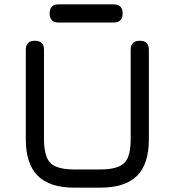

<svg xmlns="http://www.w3.org/2000/svg" viewBox="-20 -866 806 886"><path d="M443 0C443 0 443 0 443 0C519.5 0 576 -18.5 612.5 -55C649 -91.5 667 -147.5 667 -224C667 -224 667 -636 667 -636C667 -636 667 -636 667 -636C667 -650 663.5 -660.5 656.5 -667.5C649.5 -674.5 639 -678 625 -678C625 -678 625 -678 625 -678C611 -678 600.5 -674.5 593.5 -667.5C586.5 -660.5 583 -650 583 -636C583 -636 583 -224 583 -224C583 -224 583 -224 583 -224C583 -188.5 579 -160.5 570.5 -140C562 -119.5 547.5 -105.5 527 -97C506.5 -88.5 478.5 -84 443 -84C443 -84 323 -84 323 -84C323 -84 323 -84 323 -84C287.5 -84 259.5 -88.5 239 -97C218.5 -105.5 204.5 -119.5 196 -140C187.5 -160.5 183 -188.5 183 -224C183 -224 183 -636 183 -636C183 -636 183 -636 183 -636C183 -650 179.5 -660.5 172.5 -667.5C165.5 -674.5 155 -678 141 -678C141 -678 141 -678 141 -678C127 -678 116.5 -674.5 109.5 -667.5C102.5 -660.5 99 -650 99 -636C99 -636 99 -224 99 -224C99 -224 99 -224 99 -224C99 -147.5 117.5 -91.5 154 -55C190.5 -18.5 246.5 0 323 0C323 0 443 0 443 0ZM504 -762C504 -762 504 -762 504 -762C532 -762 546 -776 546 -804C546 -804 546 -804 546 -804C546 -832 532 -846 504 -846C504 -846 251 -846 251 -846C251 -846 251 -846 251 -846C223 -846 209 -832 209 -804C209 -804 209 -804 209 -804C209 -776 223 -762 251 -762C251 -762 504 -762 504 -762Z"/></svg>

Font: Jura-Fortis-Bold
Style: Bold
Weight: 500
Designer: Daniel Johnson, Alexei Vanyashin, Mirko Velimirovic
Foundry: Daniel Johnson
Version: ""